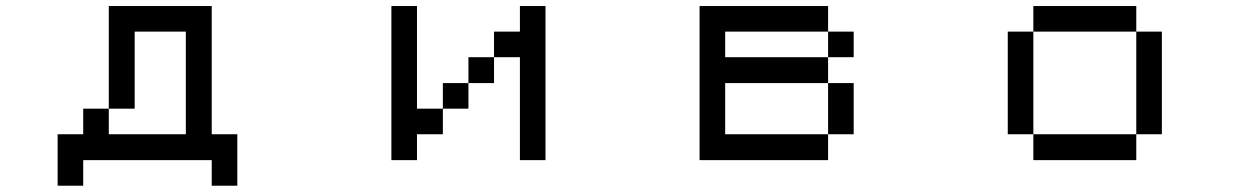

<svg xmlns="http://www.w3.org/2000/svg" viewBox="-20 -462 4040 623"><path d="M333 -26.4H583V-359.4H417V-109.4H333ZM167 -26.4H250V-109.4H333V-442.4H667V-26.4H750V140.6H667V57.6H250V140.6H167Z M1250 57.6V-442.4H1333V-109.4H1417V-192.4H1500V-276.4H1583V-359.4H1667V-442.4H1750V57.6H1667V-276.4H1583V-192.4H1500V-109.4H1417V-26.4H1333V57.6Z M2250 57.6V-442.4H2667V-359.4H2750V-276.4H2667V-359.4H2333V-276.4H2667V-192.4H2750V-26.4H2667V-192.4H2333V-26.4H2667V57.6Z M3250 -26.4V-359.4H3333V-442.4H3667V-359.4H3750V-26.4H3667V-359.4H3333V-26.4H3667V57.6H3333V-26.4Z"/></svg>

Font: KH Dot Kodenmachou 12
Style: Regular
Weight: 400
Designer: Original version for X68000 by Keitarou Hiraki (http://hp.vector.co.jp/authors/VA000874/) / TrueType conversion by Homem
Version: Version 1.00.20150527